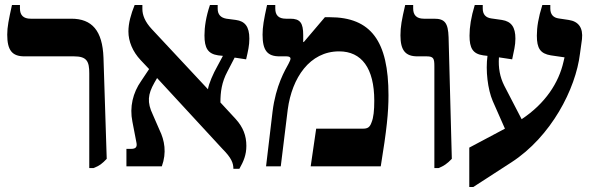

<svg xmlns="http://www.w3.org/2000/svg" viewBox="-20 -667 2382 770"><path d="M338 7H355C379 -2 390 -11 408 -30L395 -436C391 -544 349 -592 266 -592H103C74 -592 60 -606 60 -633V-647H28C15 -588 9 -559 9 -528C9 -465 29 -441 78 -441H277C329 -441 338 -420 338 -373Z M487 0H629C649 -55 640 -104 620 -145L593 -207C569 -257 573 -289 599 -335L610 -354L872 -70C908 -34 916 -13 916 10H940C957 -20 968 -46 968 -82C968 -123 955 -157 925 -190L864 -256C864 -298 869 -337 892 -380L921 -436L967 -429C975 -463 980 -485 980 -512C980 -561 962 -582 926 -587L888 -592C865 -596 853 -609 853 -632V-647H822C806 -600 800 -558 800 -525C800 -474 814 -451 855 -445L874 -443L852 -402C835 -372 817 -331 814 -309L589 -550C561 -580 551 -607 551 -631V-647H520C505 -610 495 -574 495 -541C495 -501 512 -460 544 -426L578 -390L546 -342C513 -295 499 -238 511 -179L527 -96C531 -78 525 -70 506 -70H487Z M1047 0H1106L1134 -228C1151 -355 1222 -461 1340 -461C1430 -461 1481 -394 1481 -263C1481 -224 1478 -195 1470 -176C1463 -156 1454 -151 1435 -151H1248L1226 0H1507C1531 -147 1538 -216 1538 -285C1538 -502 1468 -598 1302 -598H1283L1198 -498L1196 -499V-526C1196 -575 1184 -592 1144 -592H1127C1097 -592 1084 -606 1084 -633V-647H1051C1038 -588 1033 -559 1033 -528C1033 -465 1052 -441 1101 -441H1129C1139 -441 1145 -438 1145 -432C1145 -428 1143 -422 1137 -411C1124 -387 1086 -325 1073 -219Z M1722 7H1739C1759 -1 1773 -10 1792 -30L1779 -518C1777 -575 1764 -592 1721 -592H1680C1650 -592 1637 -607 1637 -633V-647H1605C1591 -587 1586 -560 1586 -525C1586 -465 1606 -441 1654 -441H1691C1719 -441 1722 -432 1722 -401Z M1862 83H1878L2031 -16C2190 -119 2289 -310 2306 -452L2314 -510C2319 -556 2300 -581 2261 -587L2221 -593C2199 -596 2187 -609 2187 -633V-647H2155C2139 -596 2133 -558 2133 -524C2133 -473 2147 -452 2189 -445L2244 -437L2240 -420C2221 -335 2167 -252 2072 -189L2002 -324C1985 -358 1978 -395 1981 -437L2034 -429C2041 -463 2047 -485 2047 -512C2047 -558 2031 -581 1993 -587L1951 -593C1928 -596 1916 -609 1916 -633V-647H1884C1869 -598 1863 -558 1863 -524C1863 -474 1876 -451 1918 -445L1935 -443C1927 -384 1936 -309 1956 -262L2005 -151L1862 -75Z"/></svg>

Font: Noto Serif Hebrew SemiCondensed
Style: Bold
Weight: 700
Width: 4
Designer: Monotype Design Team
Foundry: Monotype Imaging Inc.
Version: Version 2.004